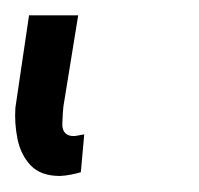

<svg xmlns="http://www.w3.org/2000/svg" viewBox="-38 29 257 248"><path d="M-0.5 48.8H63L43.9 166.5Q43 174.3 42.5 188.5Q42 202.6 54.2 204.6Q58.1 205.1 62.5 204.1Q66.9 203.1 70.8 202.6L66.4 251.5Q59.6 253.4 53.2 254.6Q46.9 255.9 39.6 256.3Q14.6 256.3 1.7 242.7Q-11.2 229 -15.4 208.5Q-19.5 188 -18.1 168Z"/></svg>

Font: Roboto Condensed
Style: Italic
Weight: 400
Italic angle: -12°
Designer: Christian Robertson
Foundry: Google
Version: Version 3.0